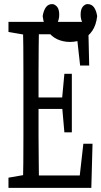

<svg xmlns="http://www.w3.org/2000/svg" viewBox="-20 -909 490 929"><path d="M21 0V-49.3L122.6 -66.9H129.9V0ZM90.8 0Q92.3 -61 92.8 -122.1Q93.3 -183.1 93.3 -246.1Q93.3 -309.1 93.3 -371.6V-430.7Q93.3 -493.2 93.3 -555.4Q93.3 -617.7 92.8 -680.2Q92.3 -742.7 90.8 -803.2H168.9Q168 -743.2 167.2 -681.2Q166.5 -619.1 166.5 -556.6Q166.5 -494.1 166.5 -430.7V-385.7Q166.5 -317.4 166.5 -252Q166.5 -186.5 167.5 -124Q168.5 -61.5 168.9 0ZM129.9 0V-60.1H389.2L361.8 -23.4L383.3 -213.4H427.7L421.9 0ZM129.9 -381.8V-437.5H305.2V-381.8ZM291.5 -268.6 279.8 -401.9V-425.8L291.5 -551.8H327.6V-268.6ZM21 -754.4V-803.2H129.9V-736.8H122.6ZM367.7 -591.8 346.7 -779.8 374 -743.2H129.9V-803.2H406.7L411.6 -591.8ZM318.4 -706.1Q285.2 -706.1 256.8 -719.2Q228.5 -732.4 210.2 -760Q191.9 -787.6 186.5 -831.1Q190.9 -858.4 202.1 -873.8Q213.4 -889.2 232.4 -889.2Q244.1 -889.2 255.4 -877.2Q266.6 -865.2 266.6 -837.4Q266.6 -814.9 255.9 -794.9Q245.1 -774.9 224.1 -760.7L213.4 -810.1Q234.9 -780.3 258.8 -765.9Q282.7 -751.5 318.4 -751.5Q354 -751.5 377.4 -765.6Q400.9 -779.8 423.3 -810.1L412.6 -760.7Q391.6 -774.9 380.9 -794.9Q370.1 -814.9 370.1 -837.4Q370.1 -864.7 380.9 -877Q391.6 -889.2 403.3 -889.2Q423.3 -889.2 434.6 -873.8Q445.8 -858.4 450.2 -831.1Q445.3 -787.6 426.5 -760Q407.7 -732.4 380.1 -719.2Q352.5 -706.1 318.4 -706.1Z"/></svg>

Font: Scarab Serif
Style: Regular
Weight: 400
Designer: John Roberts
Foundry: Scarab
Version: 1.0